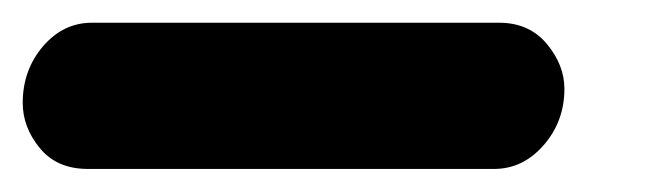

<svg xmlns="http://www.w3.org/2000/svg" viewBox="-54 -20 574 169"><path d="M-34 70.6Q-34 41.7 -16.2 20.8Q1.7 0 26.9 0H385.3Q411.7 0 427.3 18.6Q442.8 37.3 442.8 58.1Q442.8 86.8 424.6 107.7Q406.3 128.7 380.9 128.7H23.3Q-4 128.7 -19 110.3Q-34 92 -34 70.6Z"/></svg>

Font: SN Pro Thin
Style: Italic
Weight: 200
Italic angle: -9°
Designer: Tobias Whetton
Foundry: Supernotes
Version: Version 1.003;Glyphs 3.3 (3324)